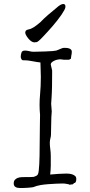

<svg xmlns="http://www.w3.org/2000/svg" viewBox="-20 -937 451 962"><path d="M107.4 -778.3Q108.4 -786.1 121.1 -789.1Q131.8 -791 138.7 -794.9Q151.4 -800.8 162.1 -809.6Q167 -813.5 171.9 -817.4Q176.8 -821.3 181.6 -825.2Q191.4 -835 201.2 -844.7Q210.9 -853.5 220.7 -862.3Q243.2 -880.9 261.7 -896.5Q285.2 -918 297.9 -917Q309.6 -916 307.6 -900.4Q306.6 -890.6 288.1 -863.3Q268.6 -835 243.2 -805.7Q217.8 -776.4 194.3 -752Q169.9 -725.6 162.1 -725.6Q159.2 -725.6 157.2 -725.6Q155.3 -724.6 152.3 -724.6Q136.7 -725.6 121.1 -745.1Q106.4 -763.7 106.4 -774.4ZM241.2 -584V-568.4Q241.2 -536.1 240.7 -505.4Q240.2 -474.6 238.3 -446.3Q237.3 -426.8 236.3 -417L239.3 -378.9Q238.3 -369.1 237.3 -349.6Q236.3 -329.1 236.3 -306.2Q236.3 -283.2 235.4 -261.7Q235.4 -253.9 232.4 -243.2Q231.4 -239.3 230.5 -233.9Q229.5 -228.5 229.5 -222.7Q229.5 -207 231.9 -190.4Q234.4 -173.8 234.4 -155.3V-106.4Q234.4 -93.8 233.4 -83.5Q232.4 -73.2 231.4 -62.5Q253.9 -64.5 273.9 -65.9Q293.9 -67.4 313.5 -67.4Q319.3 -67.4 328.1 -66.4Q336.9 -65.4 344.2 -62.5Q351.6 -59.6 356.9 -54.7Q362.3 -49.8 362.3 -41Q362.3 -19.5 350.6 -19.5L349.6 -17.6Q347.7 -16.6 346.7 -15.6Q343.8 -12.7 341.8 -12.7Q335.9 -13.7 332 -11.7Q330.1 -10.7 328.1 -11.7Q327.1 -12.7 324.2 -13.7Q321.3 -14.6 313.5 -15.6Q305.7 -17.6 293.9 -17.6Q279.3 -17.6 260.3 -16.6Q241.2 -15.6 221.2 -14.2Q201.2 -12.7 183.6 -9.8Q159.2 -4.9 154.3 -2Q148.4 1 138.2 2Q127.9 2.9 117.2 3.9Q106.4 4.9 95.7 4.9Q85 4.9 78.1 4.9Q65.4 4.9 57.1 -0.5Q48.8 -5.9 48.8 -17.6Q48.8 -29.3 54.2 -35.6Q59.6 -42 68.4 -45.4Q77.1 -48.8 87.4 -49.3Q97.7 -49.8 107.4 -49.8H127.9Q135.7 -50.8 140.1 -50.3Q144.5 -49.8 149.4 -50.8Q153.3 -51.8 163.1 -56.6Q168.9 -59.6 170.9 -66.4Q174.8 -76.2 176.8 -115.7Q178.7 -155.3 178.7 -204.1Q178.7 -227.5 179.2 -251Q179.7 -274.4 179.7 -295.9Q179.7 -317.4 180.2 -334.5Q180.7 -351.6 180.7 -361.3Q175.8 -412.1 180.7 -462.9Q184.6 -503.9 184.6 -551.8Q184.6 -571.3 183.6 -588.9Q182.6 -606.4 182.6 -624Q178.7 -624 164.1 -626.5Q149.4 -628.9 133.8 -631.8Q118.2 -634.8 105.5 -634.8Q92.8 -634.8 91.8 -635.7Q87.9 -638.7 85.9 -643.6Q84 -648.4 84 -653.3Q84 -662.1 87.4 -672.9Q90.8 -683.6 104.5 -683.6Q115.2 -683.6 126.5 -680.7Q137.7 -677.7 147.5 -677.7Q152.3 -677.7 169.9 -678.2Q187.5 -678.7 207.5 -679.2Q227.5 -679.7 243.7 -681.2Q259.8 -682.6 261.7 -683.6Q267.6 -685.5 272 -687.5Q276.4 -689.5 281.2 -691.4Q286.1 -693.4 291 -695.3Q295.9 -697.3 302.7 -697.3Q307.6 -697.3 314 -696.8Q320.3 -696.3 326.2 -694.3Q332 -692.4 335.9 -688.5Q339.8 -684.6 339.8 -677.7Q339.8 -668 336.9 -656.2V-654.3L335.9 -649.4V-647.5Q335 -646.5 335 -643.6V-640.6Q333 -643.6 328.1 -638.7Q327.1 -637.7 323.2 -637.7H299.8L285.2 -639.6H277.3Q273.4 -639.6 265.6 -637.7Q257.8 -635.7 251 -632.3Q244.1 -628.9 239.3 -624.5Q234.4 -620.1 234.4 -614.3V-613.3Z"/></svg>

Font: ToneOZ-Zhuyin-Tsuipita-TC
Style: Regular
Weight: 400
Designer: ÂÆ£ÂøóÂáåJeffrey Xuan(jeffreyx@gmail.com, ToneOZ.com) ÈòøÂù§(cjkFonts)
Foundry: ToneOZ
Version: Version 0.240710